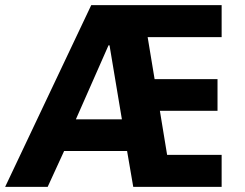

<svg xmlns="http://www.w3.org/2000/svg" viewBox="-46 -725 950 745"><path d="M-26 0 308 -705H814V-581H467L519 -629L561 -375L487 -418H798V-295H512L567 -340L611 -72L541 -124H814V0H471L437 -198L484 -139H171L228 -194L139 0ZM375 -549 237 -236 235 -262H461L432 -232L379 -549Z"/></svg>

Font: Nunito Sans 7pt Condensed ExtraBold
Style: Regular
Weight: 800
Width: 3
Designer: Vernon Adams
Foundry: Vernon Adams
Version: Version 3.101;gftools[0.9.27]